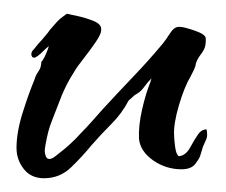

<svg xmlns="http://www.w3.org/2000/svg" viewBox="-20 -248 328 279"><path d="M44 11Q25 11 14.5 -2.5Q4 -16 4 -33Q4 -56 13 -84.5Q22 -113 30 -132Q32 -139 36 -144.5Q40 -150 40 -158Q43 -161 46.5 -169Q50 -177 51 -181Q47 -178 41 -172Q35 -166 30 -164L27 -165Q24 -169 27 -174Q29 -176 32.5 -180.5Q36 -185 40 -189Q44 -194 47.5 -198Q51 -202 52 -204Q59 -212 63 -216.5Q67 -221 77 -228Q82 -227 93.5 -224.5Q105 -222 116 -217.5Q127 -213 127 -206Q128 -200 119.5 -187.5Q111 -175 101.5 -163Q92 -151 88 -144Q81 -133 77 -125Q73 -117 70 -110L56 -74Q52 -64 50 -56Q48 -48 46 -37Q46 -36 45.5 -33.5Q45 -31 45 -29Q45 -25 46.5 -21Q48 -17 52 -17Q56 -17 63 -23Q84 -39 98 -55Q106 -63 113 -71Q120 -79 129 -89Q151 -113 173.5 -136.5Q196 -160 216 -184Q221 -190 227 -199.5Q233 -209 240 -209H241Q247 -209 263 -203.5Q279 -198 279 -192V-188Q279 -179 274 -172Q271 -168 269 -165Q267 -162 265 -157Q264 -151 262 -147Q260 -143 257 -137Q248 -122 240 -95Q232 -68 233 -51Q233 -46 234.5 -34.5Q236 -23 240 -21Q250 -22 256.5 -34Q263 -46 268 -53Q273 -60 280 -60Q281 -57 281 -52Q281 -48 279 -44Q277 -40 275 -35Q273 -29 271.5 -23.5Q270 -18 266 -13Q260 -2 244 -2Q221 -2 202.5 -15Q184 -28 182 -46Q181 -65 186.5 -89Q192 -113 199 -130Q199 -131 199.5 -132Q200 -133 200 -134Q194 -128 189 -121Q184 -114 176 -110L167 -102Q157 -83 142 -68Q127 -53 113 -37Q100 -21 83.5 -5Q67 11 44 11Z"/></svg>

Font: Qwitcher Grypen
Style: Bold
Weight: 700
Designer: Robert E. Leuschke
Foundry: Robert E. Leuschke
Version: Version 1.100; ttfautohint (v1.8.3)